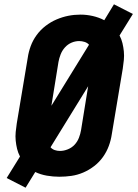

<svg xmlns="http://www.w3.org/2000/svg" viewBox="-20 -814 640 893"><path d="M99 59 11 14 73 -86Q64 -103 59.5 -121.5Q55 -140 53 -160Q51 -180 53 -200Q55 -220 58 -240L109 -545Q113 -573 123 -600Q133 -627 150.5 -651Q168 -675 192 -693.5Q216 -712 243 -723.5Q270 -735 297.5 -740.5Q325 -746 354 -746Q383 -746 411.5 -739.5Q440 -733 465 -720L510 -794L598 -749L536 -649Q545 -632 549.5 -613.5Q554 -595 556 -575Q558 -555 556 -535Q554 -515 551 -495L500 -190Q496 -162 486 -135Q476 -108 459 -84Q442 -60 418 -41.5Q394 -23 367 -11.5Q340 0 312 4Q284 8 256 8Q227 8 198 3Q169 -2 144 -14ZM219 -322 394 -606Q386 -615 373.5 -619Q361 -623 348 -623Q330 -623 312.5 -615.5Q295 -608 282 -593.5Q269 -579 262 -561Q255 -543 252 -526ZM259 -112Q277 -112 295.5 -119.5Q314 -127 327 -141Q340 -155 347 -173Q354 -191 357 -209L390 -413L215 -129Q223 -120 234.5 -116Q246 -112 259 -112Z"/></svg>

Font: Iosevka Curly Slab HvExObl
Style: Regular
Weight: 900
Width: 7
Italic angle: -9°
Monospace: yes
Designer: Belleve Invis
Foundry: Belleve Invis
Version: Version 11.1.0; ttfautohint (v1.8.3)